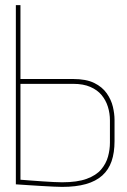

<svg xmlns="http://www.w3.org/2000/svg" viewBox="-20 -720 495 751"><path d="M266 -411H60V-700H42V1Q42 1 57 2Q72 3 95 4.5Q118 6 143 7.5Q168 9 190 10Q212 11 223 11Q277 11 316 0Q355 -11 380 -33.5Q405 -56 416.5 -89.5Q428 -123 428 -168V-251Q428 -275 421.5 -302.5Q415 -330 397.5 -355Q380 -380 348.5 -395.5Q317 -411 266 -411ZM410 -162Q410 -135 402.5 -107.5Q395 -80 375.5 -57Q356 -34 319 -20.5Q282 -7 223 -7Q210 -7 190 -8Q170 -9 148 -10.5Q126 -12 106 -13.5Q86 -15 73.5 -16Q61 -17 60 -17V-392H267Q306 -392 333.5 -380Q361 -368 377.5 -348Q394 -328 402 -302.5Q410 -277 410 -249Z"/></svg>

Font: Advent Pro Thin
Style: Regular
Weight: 250
Version: Version 3.000